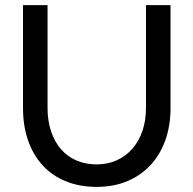

<svg xmlns="http://www.w3.org/2000/svg" viewBox="-20 -720 756 751"><path d="M647 -298Q647 -228 626.5 -171Q606 -114 568 -73.5Q530 -33 477 -11Q424 11 358 11Q292 11 238.5 -10.5Q185 -32 147.5 -72.5Q110 -113 90 -170Q70 -227 70 -298V-700H166V-298Q166 -248 179.5 -207Q193 -166 218 -137Q243 -108 278.5 -92.5Q314 -77 358 -77Q401 -77 436.5 -93Q472 -109 497.5 -138Q523 -167 537 -207.5Q551 -248 551 -298V-700H647Z"/></svg>

Font: Rosa Sans
Style: Regular
Weight: 400
Designer: Pentagram / MCKL
Foundry: Pentagram / MCKL
Version: Version 1.005;September 16, 2019;FontCreator 11.5.0.2425 64-